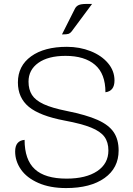

<svg xmlns="http://www.w3.org/2000/svg" viewBox="-20 -947 678 976"><path d="M57 -177Q57 -232 105 -236Q105 -135 157 -87Q209 -39 318 -39Q417 -39 474 -77Q531 -115 531 -182Q531 -224 511 -251.5Q491 -279 443 -298.5Q395 -318 309 -334Q182 -358 126.5 -404Q71 -450 71 -528Q71 -612 138 -660.5Q205 -709 320 -709Q385 -709 440.5 -687Q496 -665 529 -626Q562 -587 562 -538Q562 -484 516 -478Q516 -572 463 -617.5Q410 -663 313 -663Q225 -663 175 -627.5Q125 -592 125 -532Q125 -492 142.5 -464.5Q160 -437 202 -417.5Q244 -398 319 -383Q419 -363 476 -337.5Q533 -312 558 -275Q583 -238 583 -182Q583 -93 511.5 -42Q440 9 316 9Q234 9 175 -17Q116 -43 86.5 -85.5Q57 -128 57 -177ZM361 -903Q367 -915 379.5 -921Q392 -927 420 -927H448L344 -787Q337 -778 328.5 -775Q320 -772 295 -772Z"/></svg>

Font: K2D Thin
Style: Regular
Weight: 100
Designer: Katatrad Aksorn Co.,Ltd.
Foundry: Cadson Demak Co.,Ltd.
Version: Version 1.000; ttfautohint (v1.6)